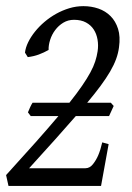

<svg xmlns="http://www.w3.org/2000/svg" viewBox="-22 -611 435 631"><path d="M336.4 -229.5H227.1Q196.3 -194.3 158.7 -152.1Q121.1 -109.9 73.7 -58.1H258.8Q272.9 -58.1 283.4 -71.3Q293.9 -84.5 300.8 -100.6Q308.6 -119.1 314 -143.1L335 -137.2L310.1 0H5.9L-2 -35.6Q53.7 -96.7 95.7 -144Q137.7 -191.4 169.9 -229.5H79.1L69.8 -241.7Q72.8 -249 76.7 -257.8Q80.6 -266.6 85 -273.4H206.1Q231 -304.7 247.6 -328.9Q264.2 -353 274.9 -372.8Q285.6 -392.6 291 -409.4Q296.4 -426.3 298.8 -442.4Q301.8 -461.9 298.6 -480.7Q295.4 -499.5 286.1 -513.9Q276.9 -528.3 260.7 -537.1Q244.6 -545.9 221.2 -545.9Q201.7 -545.9 186 -536.4Q170.4 -526.9 159.4 -512.2Q148.4 -497.6 142.8 -480Q137.2 -462.4 137.7 -446.8Q122.1 -438 105.7 -431.9Q89.4 -425.8 69.3 -423.3L60.1 -438Q62 -454.6 70.6 -472.2Q79.1 -489.7 92.8 -506.8Q106.4 -523.9 124.3 -539.1Q142.1 -554.2 162.6 -565.7Q183.1 -577.1 205.8 -584Q228.5 -590.8 252 -590.8Q278.3 -590.8 301.5 -582.8Q324.7 -574.7 341.3 -558.1Q357.9 -541.5 366 -516.1Q374 -490.7 369.1 -455.6Q366.7 -436.5 359.6 -417Q352.5 -397.5 339.8 -375.7Q327.1 -354 308.6 -328.9Q290 -303.7 264.6 -273.4H342.3L351.6 -262.7Z"/></svg>

Font: Gentium Plus Phon
Style: Italic
Weight: 400
Italic angle: -8°
Designer: J. Victor Gaultney, Annie Olsen, Iska Routamaa, Becca Hirsbrunner
Foundry: SIL International
Version: Version 5.000